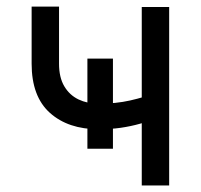

<svg xmlns="http://www.w3.org/2000/svg" viewBox="-20 -567 614 587"><path d="M325.3 -387.8V-112.2H247.2V-387.8ZM497.2 -545.5V0H413.4V-545.5ZM464.5 -285.5V-207.4Q436.1 -196.7 408 -188.7Q380 -180.8 349.1 -176.3Q318.2 -171.9 281.2 -171.9Q188.6 -171.9 132.6 -221.9Q76.7 -272 76.7 -372.2V-546.9H160.5V-372.2Q160.5 -330.3 176.5 -303.3Q192.5 -276.3 219.8 -263.1Q247.2 -250 281.2 -250Q334.5 -250 377.7 -259.8Q420.8 -269.5 464.5 -285.5Z"/></svg>

Font: InterMG
Style: Regular
Weight: 400
Designer: Rasmus Andersson
Foundry: rsms
Version: Version 3.019;December 26, 2023;FontCreator 15.0.0.2955 64-b